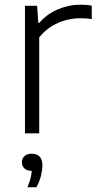

<svg xmlns="http://www.w3.org/2000/svg" viewBox="-20 -566 416 815"><path d="M86 0V-541.5H137.5L142.5 -469H147Q178 -506 225 -526Q272 -546 320 -546Q334 -546 345.5 -545.2Q357 -544.5 369.5 -542V-485Q357 -487 344.5 -487.8Q332 -488.5 318 -488.5Q290 -488.5 258.2 -480Q226.5 -471.5 197.2 -453.2Q168 -435 146.5 -407V0ZM96.5 229Q108 201 112 180.2Q116 159.5 116 140L123.5 159.5H116.5Q95.5 159.5 84.2 149.2Q73 139 73 122.5Q73 106.5 84 96.5Q95 86.5 115 86.5Q136.5 86.5 148.2 98.8Q160 111 160 136Q160 155.5 153.8 180.5Q147.5 205.5 134.5 229Z"/></svg>

Font: Encode Sans SemiExpanded Light
Style: Regular
Weight: 300
Width: 6
Designer: Multiple Designers
Foundry: Impallari Type
Version: Version 3.002